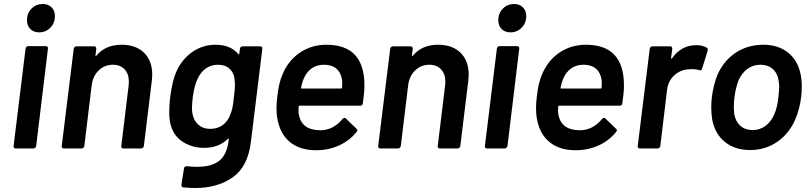

<svg xmlns="http://www.w3.org/2000/svg" viewBox="-20 -743 4065 961"><path d="M115 -642Q115 -677 138 -700Q161 -723 194 -723Q221 -723 238 -706.5Q255 -690 255 -662Q255 -628 232 -604.5Q209 -581 176 -581Q148 -581 131.5 -598Q115 -615 115 -642ZM48 -12 108 -500Q109 -505 112.5 -508.5Q116 -512 121 -512H210Q215 -512 218 -508.5Q221 -505 220 -500L161 -12Q160 -7 156 -3.5Q152 0 147 0H58Q53 0 50 -3.5Q47 -7 48 -12Z M742 -369Q742 -360 740 -340L700 -12Q699 -7 695 -3.5Q691 0 686 0H597Q592 0 589 -3.5Q586 -7 587 -12L624 -316Q625 -322 625 -334Q625 -373 603.5 -396Q582 -419 545 -419Q504 -419 474.5 -391Q445 -363 439 -317L402 -12Q401 -7 397.5 -3.5Q394 0 389 0H299Q294 0 291 -3.5Q288 -7 289 -12L349 -499Q350 -504 353.5 -507.5Q357 -511 362 -511H451Q462 -511 462 -499L458 -467Q457 -464 459 -463Q461 -462 463 -465Q508 -519 589 -519Q660 -519 701 -479Q742 -439 742 -369Z M1194 -511H1283Q1288 -511 1291 -507.5Q1294 -504 1293 -499L1236 -34Q1221 91 1145 144.5Q1069 198 957 198Q928 198 898 195Q888 194 888 182L901 100Q902 89 916 89Q943 92 966 92Q1039 92 1077 62Q1115 32 1124 -37L1125 -45Q1125 -52 1119 -47Q1075 -3 1001 -3Q939 -3 890.5 -36Q842 -69 830 -137Q827 -158 827 -182Q827 -215 832 -258Q843 -342 863 -385Q890 -446 942 -482.5Q994 -519 1058 -519Q1134 -519 1172 -473Q1173 -470 1175 -471Q1177 -472 1178 -475L1181 -499Q1181 -504 1185 -507.5Q1189 -511 1194 -511ZM1151 -259Q1156 -295 1156 -319Q1156 -328 1154 -346Q1151 -379 1129 -399Q1107 -419 1071 -419Q1035 -419 1008.5 -399Q982 -379 968 -346Q954 -319 945 -258Q941 -227 941 -201Q941 -182 944 -171Q950 -139 973 -118.5Q996 -98 1032 -98Q1070 -98 1096 -118Q1122 -138 1133 -170Q1139 -185 1143 -202.5Q1147 -220 1151 -259Z M1796 -226Q1795 -214 1783 -214H1480Q1475 -214 1475 -209Q1474 -202 1474 -190Q1474 -175 1477 -164Q1493 -92 1582 -91Q1648 -91 1694 -147Q1699 -153 1704 -153Q1708 -153 1711 -150L1764 -99Q1769 -94 1769 -91Q1769 -89 1765 -83Q1730 -39 1677 -15Q1624 9 1563 9Q1487 9 1439 -26Q1391 -61 1374 -124Q1364 -157 1364 -201Q1364 -231 1368 -259Q1375 -327 1393 -368Q1421 -438 1479.5 -478.5Q1538 -519 1614 -519Q1804 -519 1804 -316Q1804 -279 1796 -226ZM1500 -349Q1492 -331 1487 -305Q1485 -300 1490 -300H1687Q1692 -300 1692 -305Q1693 -313 1693 -326Q1693 -339 1692 -343Q1687 -379 1664 -399Q1641 -419 1602 -419Q1565 -419 1539.5 -400.5Q1514 -382 1500 -349Z M2326 -369Q2326 -360 2324 -340L2284 -12Q2283 -7 2279 -3.5Q2275 0 2270 0H2181Q2176 0 2173 -3.5Q2170 -7 2171 -12L2208 -316Q2209 -322 2209 -334Q2209 -373 2187.5 -396Q2166 -419 2129 -419Q2088 -419 2058.5 -391Q2029 -363 2023 -317L1986 -12Q1985 -7 1981.5 -3.5Q1978 0 1973 0H1883Q1878 0 1875 -3.5Q1872 -7 1873 -12L1933 -499Q1934 -504 1937.5 -507.5Q1941 -511 1946 -511H2035Q2046 -511 2046 -499L2042 -467Q2041 -464 2043 -463Q2045 -462 2047 -465Q2092 -519 2173 -519Q2244 -519 2285 -479Q2326 -439 2326 -369Z M2474 -642Q2474 -677 2497 -700Q2520 -723 2553 -723Q2580 -723 2597 -706.5Q2614 -690 2614 -662Q2614 -628 2591 -604.5Q2568 -581 2535 -581Q2507 -581 2490.5 -598Q2474 -615 2474 -642ZM2407 -12 2467 -500Q2468 -505 2471.5 -508.5Q2475 -512 2480 -512H2569Q2574 -512 2577 -508.5Q2580 -505 2579 -500L2520 -12Q2519 -7 2515 -3.5Q2511 0 2506 0H2417Q2412 0 2409 -3.5Q2406 -7 2407 -12Z M3095 -226Q3094 -214 3082 -214H2779Q2774 -214 2774 -209Q2773 -202 2773 -190Q2773 -175 2776 -164Q2792 -92 2881 -91Q2947 -91 2993 -147Q2998 -153 3003 -153Q3007 -153 3010 -150L3063 -99Q3068 -94 3068 -91Q3068 -89 3064 -83Q3029 -39 2976 -15Q2923 9 2862 9Q2786 9 2738 -26Q2690 -61 2673 -124Q2663 -157 2663 -201Q2663 -231 2667 -259Q2674 -327 2692 -368Q2720 -438 2778.5 -478.5Q2837 -519 2913 -519Q3103 -519 3103 -316Q3103 -279 3095 -226ZM2799 -349Q2791 -331 2786 -305Q2784 -300 2789 -300H2986Q2991 -300 2991 -305Q2992 -313 2992 -326Q2992 -339 2991 -343Q2986 -379 2963 -399Q2940 -419 2901 -419Q2864 -419 2838.5 -400.5Q2813 -382 2799 -349Z M3518 -504Q3524 -500 3522 -489L3494 -399Q3491 -387 3480 -392Q3465 -397 3446 -397Q3434 -397 3427 -396Q3386 -394 3355.5 -366.5Q3325 -339 3319 -295L3285 -12Q3284 -7 3280.5 -3.5Q3277 0 3272 0H3182Q3177 0 3174 -3.5Q3171 -7 3172 -12L3232 -499Q3233 -504 3236.5 -507.5Q3240 -511 3245 -511H3334Q3345 -511 3345 -499L3339 -454Q3338 -450 3340 -449.5Q3342 -449 3344 -452Q3391 -517 3465 -517Q3496 -517 3518 -504Z M3545 -143Q3540 -173 3540 -205Q3540 -232 3543 -257Q3551 -320 3572 -371Q3604 -441 3663.5 -480Q3723 -519 3801 -519Q3875 -519 3924 -480Q3973 -441 3987 -372Q3993 -344 3993 -308Q3993 -284 3990 -258Q3983 -197 3960 -144Q3929 -73 3869.5 -32.5Q3810 8 3735 8Q3659 8 3609 -32Q3559 -72 3545 -143ZM3856 -172Q3871 -207 3876 -256Q3880 -294 3880 -308Q3880 -327 3877 -340Q3871 -378 3847 -398.5Q3823 -419 3786 -419Q3750 -419 3721.5 -398.5Q3693 -378 3676 -340Q3662 -302 3656 -256Q3653 -231 3653 -207Q3653 -192 3655 -172Q3662 -134 3686 -113Q3710 -92 3748 -92Q3783 -92 3811.5 -113Q3840 -134 3856 -172Z"/></svg>

Font: Barlow SemiBold
Style: Italic
Weight: 600
Italic angle: -7°
Designer: Jeremy Tribby
Foundry: Tribby Type
Version: Version 1.408